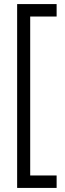

<svg xmlns="http://www.w3.org/2000/svg" viewBox="-20 -783 317 941"><path d="M64 138H257.5V77H128V-702H257.5V-763H64Z"/></svg>

Font: MCL Standard Light
Style: Regular
Weight: 300
Designer: Květoslav Bartoš
Foundry: Florian Karsten
Version: Version 1.001;Glyphs 3.2.3 (3260)